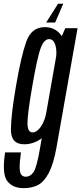

<svg xmlns="http://www.w3.org/2000/svg" viewBox="-63 -744 421 994"><path d="M59 230Q103 230 134.2 213.5Q165.5 197 189.8 151Q214 105 229.5 19L338.5 -598H275L239 -515.5L144.5 21.5Q127 124.5 110.2 147.8Q93.5 171 70.5 171Q55.5 171 47.2 160.2Q39 149.5 38.8 122Q38.5 94.5 45.5 45H-36.5Q-53.5 155 -26 192.5Q1.5 230 59 230ZM62.5 3Q113 3 156.5 -30.8Q200 -64.5 210 -123L177 -163Q170 -120 149.2 -89.2Q128.5 -58.5 105.5 -58.5Q80.5 -58.5 79.2 -102.8Q78 -147 104.5 -300Q131 -452.5 148.5 -497Q166 -541.5 191 -541.5Q214 -541.5 223.5 -511Q233 -480.5 226 -438L271.5 -473Q281 -528.5 250.2 -566Q219.5 -603.5 169 -603.5Q99.5 -603.5 72.8 -527.8Q46 -452 20 -300Q-6 -149 -6.5 -73Q-7 3 62.5 3ZM176 -627.5H222.5L264.5 -724.5H237.5Z"/></svg>

Font: Anybody ExtraCondensed
Style: Italic
Weight: 400
Width: 2
Italic angle: -10°
Version: Version 1.113;gftools[0.9.25]